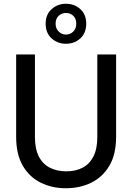

<svg xmlns="http://www.w3.org/2000/svg" viewBox="-20 -990 704 1022"><path d="M330 12Q257 12 197 -17.5Q137 -47 101.5 -107.5Q66 -168 66 -262V-700H166V-261Q166 -198 186.5 -157.5Q207 -117 245 -97.5Q283 -78 333 -78Q383 -78 420 -97.5Q457 -117 477.5 -157.5Q498 -198 498 -261V-700H598V-262Q598 -168 562 -107.5Q526 -47 465.5 -17.5Q405 12 330 12ZM331 -757Q287 -757 255 -785.5Q223 -814 223 -864Q223 -913 255 -941.5Q287 -970 331 -970Q376 -970 407.5 -941.5Q439 -913 439 -864Q439 -814 407.5 -785.5Q376 -757 331 -757ZM331 -806Q354 -806 370 -822Q386 -838 386 -864Q386 -891 370 -906Q354 -921 331 -921Q309 -921 292.5 -906Q276 -891 276 -864Q276 -838 292.5 -822Q309 -806 331 -806Z"/></svg>

Font: DM Sans 10pt Medium
Style: Regular
Weight: 500
Version: Version 4.004;gftools[0.9.30]